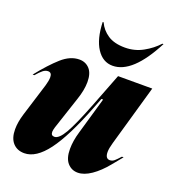

<svg xmlns="http://www.w3.org/2000/svg" viewBox="-136 -839 860 955"><g transform="rotate(20 294.5 -361.5)"><path d="M200 -520Q233 -520 254 -497Q275 -474 275 -428Q275 -386 257 -333L200 -161Q195 -144 195 -136Q195 -116 213 -116Q237 -116 265 -164Q293 -212 339 -330L408 -508H589L497 -186Q488 -155 488 -136Q488 -101 512 -101Q525 -101 535.5 -110Q546 -119 563 -138H572Q566 -131 529 -85.5Q492 -40 454 -14Q416 12 383 12Q350 12 328.5 -12.5Q307 -37 307 -86Q307 -129 322 -179L378 -373H369L348 -319Q281 -147 221.5 -67.5Q162 12 100 12Q62 12 39.5 -13Q17 -38 17 -85Q17 -123 31 -168L85 -342Q93 -369 93 -387Q93 -412 73 -412Q59 -412 46 -401.5Q33 -391 15 -370H6Q61 -439 106.5 -479.5Q152 -520 200 -520ZM364 -547Q312 -547 279.5 -596.5Q247 -646 244 -735H249Q265 -699 299.5 -676Q334 -653 391 -653Q442 -653 485.5 -677Q529 -701 560 -735H566Q469 -547 364 -547Z"/></g></svg>

Font: Nyght Serif Dark Italic
Style: Regular
Weight: 800
Italic angle: -16°
Designer: Maksym Kobuzan
Version: Version 0.400